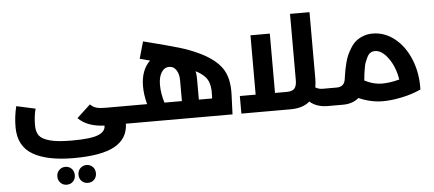

<svg xmlns="http://www.w3.org/2000/svg" viewBox="-67 -911 3414 1512"><g transform="rotate(-5 1640.0 -155.5)"><path d="M965 -139Q985 -139 985 -70Q985 0 965 0H908Q905 117 801.5 175.5Q698 234 475 234Q265 234 152.5 167.5Q40 101 40 -49Q40 -132 60 -213L210 -180Q194 -122 194 -49Q194 3 216.5 32.5Q239 62 300.5 78.5Q362 95 472 95Q622 95 680.5 71.5Q739 48 739 2V0Q603 -5 532 -77L639 -176Q660 -155 685.5 -147Q711 -139 758 -139ZM403 297Q433 297 452.5 317Q472 337 472 368Q472 399 452.5 418.5Q433 438 403 438Q374 438 354 418Q334 398 334 368Q334 337 354 317Q374 297 403 297ZM570 297Q600 297 619.5 317Q639 337 639 368Q639 399 619.5 418.5Q600 438 570 438Q540 438 520.5 418Q501 398 501 368Q501 337 521 317Q541 297 570 297Z M1528 -503Q1653 -445 1708 -367Q1763 -289 1757 -154L1751 0H968Q948 0 948 -70Q948 -139 968 -139H1088Q1068 -213 1068 -280Q1068 -409 1141 -479Q1107 -489 1061 -500L1099 -634Q1297 -584 1378.5 -559.5Q1460 -535 1528 -503ZM1202 -281Q1202 -213 1225 -139H1363V-305Q1363 -352 1342.5 -384Q1322 -416 1287 -416Q1248 -416 1225 -379.5Q1202 -343 1202 -281ZM1603 -166Q1607 -242 1582.5 -286Q1558 -330 1491 -364Q1497 -337 1497 -305V-139H1602Z M2573 -139Q2593 -139 2593 -70Q2593 0 2573 0H2506Q2416 0 2362 -48Q2308 0 2209 0H1821V-139H1946V-608H2099V-139H2190Q2235 -139 2253 -159Q2271 -179 2271 -226V-749H2425V-225Q2425 -188 2419 -155Q2443 -139 2477 -139Z M2905 -538Q3000 -538 3079 -475Q3158 -412 3202 -303.5Q3246 -195 3242 -66Q3172 -34 3090 -17Q3008 0 2943 0Q2844 0 2750 -42Q2700 0 2625 0H2573Q2553 0 2553 -70Q2553 -139 2573 -139H2587Q2645 -139 2655 -196Q2655 -199 2659.5 -226.5Q2664 -254 2667.5 -274Q2671 -294 2680 -328.5Q2689 -363 2700.5 -388.5Q2712 -414 2731 -444Q2750 -474 2773.5 -493Q2797 -512 2831 -525Q2865 -538 2905 -538ZM2808 -175Q2879 -139 2944 -139Q3008 -139 3083 -159Q3067 -259 3016.5 -329Q2966 -399 2911 -399Q2891 -399 2875.5 -389Q2860 -379 2849 -357Q2838 -335 2831.5 -318Q2825 -301 2819.5 -267Q2814 -233 2812.5 -220.5Q2811 -208 2808 -175Z"/></g></svg>

Font: Montserrat-Arabic SemiBold
Style: Regular
Weight: 600
Designer: Mohamed Gaber
Foundry: Kief Type Foundry
Version: Version 5.008;PS 005.008;hotconv 1.0.88;makeotf.lib2.5.64775